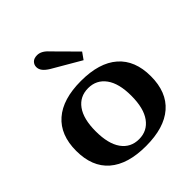

<svg xmlns="http://www.w3.org/2000/svg" viewBox="-205 -877 1021 1021"><g transform="rotate(-45 306.0 -366.0)"><path d="M236 -640Q213 -654 201.5 -668.5Q190 -683 190 -700Q190 -717 202 -729.5Q214 -742 238 -742Q270 -742 300 -708L421 -586L394 -548ZM25 -235Q25 -354 97 -417Q169 -480 306 -480Q443 -480 515 -417Q587 -354 587 -235Q587 -115 515 -52.5Q443 10 306 10Q169 10 97 -52.5Q25 -115 25 -235ZM440 -235Q440 -328 404 -377Q368 -426 306 -426Q243 -426 207.5 -377Q172 -328 172 -235Q172 -141 207.5 -91.5Q243 -42 306 -42Q368 -42 404 -91.5Q440 -141 440 -235Z"/></g></svg>

Font: Taviraj SemiBold
Style: Regular
Weight: 600
Designer: Katatrad Team
Foundry: CadsonDemak
Version: Version 1.001